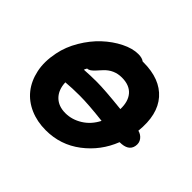

<svg xmlns="http://www.w3.org/2000/svg" viewBox="-136 -727 924 924"><g transform="rotate(45 326.0 -264.5)"><path d="M271 22.9Q212.4 22.9 164.3 2Q116.2 -19 85.4 -57.6Q54.7 -96.2 43 -150.9Q31.2 -205.6 44.9 -272.9Q55.7 -327.6 86.7 -379.9Q117.7 -432.1 157.5 -469.2Q197.3 -506.3 242.7 -529.1Q288.1 -551.8 327.1 -551.8Q353.5 -551.8 367.2 -541H373Q486.3 -541 543.5 -476.1Q600.6 -411.1 587.9 -291Q609.4 -285.6 621.8 -268.8Q634.3 -252 629.9 -229Q622.1 -188 563 -188Q526.9 -95.7 449 -36.4Q371.1 22.9 271 22.9ZM280.8 -315.9Q333.5 -315.9 453.1 -303.2Q454.6 -356.9 428.5 -386.5Q402.3 -416 351.1 -416Q298.3 -416 262.2 -377Q257.8 -372.6 250.2 -364Q242.7 -355.5 239 -351.6Q235.4 -347.7 229.5 -342Q223.6 -336.4 219.7 -334Q215.8 -331.5 211.2 -329.8Q206.5 -328.1 202.1 -328.1Q198.2 -321.8 194.8 -313Q238.3 -315.9 280.8 -315.9ZM269 -210.9Q217.8 -210.9 174.8 -207Q176.8 -157.7 204.6 -129.9Q232.4 -102.1 279.8 -102.1Q324.2 -102.1 365 -127.4Q405.8 -152.8 429.2 -199.2Q329.6 -210.9 269 -210.9Z"/></g></svg>

Font: Shantell Sans Irregular
Style: Bold Italic
Weight: 700
Italic angle: -11.31°
Designer: Stephen Nixon, Anya Danilova, Shantell Martin
Foundry: Arrow Type
Version: Version 1.006;[9816181b4]